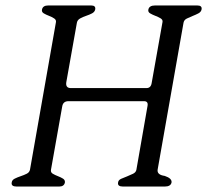

<svg xmlns="http://www.w3.org/2000/svg" viewBox="-20 -684 759 704"><path d="M609 -15Q606 0 584 0H431Q410 0 413 -15Q414 -24 424.5 -28.5Q435 -33 446.5 -37.5Q458 -42 468 -47Q478 -52 480 -61L521 -296Q524 -313 508 -313H231Q211 -313 208 -293L167 -62Q165 -52 173.5 -47Q182 -42 192.5 -38Q203 -34 211 -29Q219 -24 218 -15Q215 0 197 0H41Q20 0 23 -15Q24 -24 34 -29Q44 -34 56 -38Q68 -42 78 -47Q88 -52 90 -62L185 -602Q187 -611 178.5 -616.5Q170 -622 159.5 -626Q149 -630 140.5 -635Q132 -640 134 -649Q137 -664 157 -664H314Q332 -664 329 -649Q327 -640 317.5 -635Q308 -630 296 -626Q284 -622 274 -616.5Q264 -611 262 -601L223 -382Q220 -361 240 -361H517Q533 -361 536 -379L576 -604Q577 -612 568.5 -617Q560 -622 549.5 -626Q539 -630 530.5 -635Q522 -640 524 -649Q527 -664 549 -664H703Q722 -664 719 -649Q717 -640 707.5 -635Q698 -630 686.5 -625.5Q675 -621 665 -616Q655 -611 653 -601L558 -62Q555 -43 584 -39Q611 -30 609 -15Z"/></svg>

Font: Jura
Style: Italic
Weight: 400
Designer: Ed Merritt
Foundry: Ten by Twenty
Version: Version 1.007